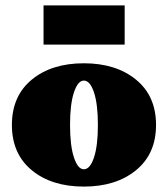

<svg xmlns="http://www.w3.org/2000/svg" viewBox="-20 -678 621 710"><path d="M141 -513V-658H441V-513ZM483 -48.5Q409 12 290 12Q171 12 97.5 -48.5Q24 -109 24 -216Q24 -323 97.5 -383.5Q171 -444 290 -444Q409 -444 483 -383.5Q557 -323 557 -216Q557 -109 483 -48.5ZM290 -52Q313 -52 327.5 -95.5Q342 -139 342 -216Q342 -293 327.5 -336.5Q313 -380 290 -380Q268 -380 253.5 -336.5Q239 -293 239 -216Q239 -139 253.5 -95.5Q268 -52 290 -52Z"/></svg>

Font: Arapey Black
Style: Regular
Weight: 900
Designer: Eduardo Rodriguez Tunni
Foundry: Eduardo Rodriguez Tunni
Version: Version 4.000